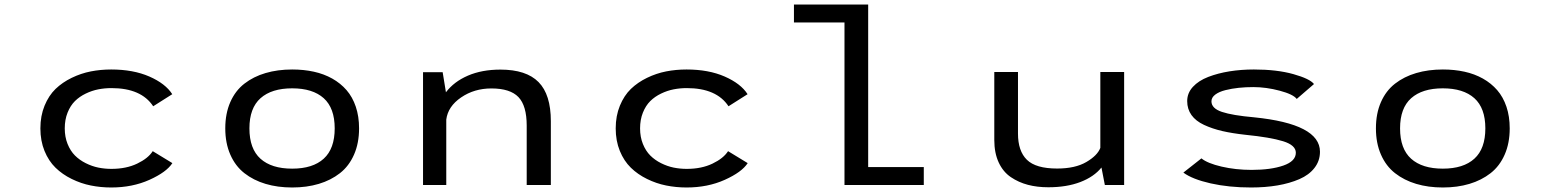

<svg xmlns="http://www.w3.org/2000/svg" viewBox="-20 -820 6840 851"><path d="M744 -97Q718 -57 642.5 -23Q567 11 473 11Q426.5 11 382.8 2.2Q339 -6.5 297.8 -26.8Q256.5 -47 226 -76.8Q195.5 -106.5 177.2 -151.2Q159 -196 159 -251Q159 -306.5 177.5 -351.5Q196 -396.5 226.2 -425.8Q256.5 -455 297.8 -475Q339 -495 382.5 -503.5Q426 -512 473 -512Q570.5 -512 642 -480.8Q713.5 -449.5 743.5 -402.5L659 -349Q606 -429.5 474 -429.5Q444 -429.5 415.8 -424Q387.5 -418.5 360 -405.2Q332.5 -392 312.2 -372Q292 -352 279.5 -320.8Q267 -289.5 267 -251Q267 -213 279.5 -182Q292 -151 312.2 -130.8Q332.5 -110.5 360 -96.8Q387.5 -83 415.8 -77.2Q444 -71.5 474 -71.5Q539.5 -71.5 588 -94.8Q636.5 -118 657 -150Z M978.5 -251Q978.5 -317 1000.8 -367.5Q1023 -418 1063.2 -449.2Q1103.5 -480.5 1157 -496.2Q1210.5 -512 1275 -512Q1326.5 -512 1371 -502.2Q1415.5 -492.5 1452.5 -471.8Q1489.5 -451 1516 -420.5Q1542.5 -390 1557 -347Q1571.5 -304 1571.5 -251Q1571.5 -185.5 1549.2 -134.8Q1527 -84 1486.8 -52.5Q1446.5 -21 1393 -5Q1339.5 11 1275 11Q1210.5 11 1157 -5Q1103.5 -21 1063.2 -52.5Q1023 -84 1000.8 -134.8Q978.5 -185.5 978.5 -251ZM1085.5 -251Q1085.5 -160.5 1134.5 -116.5Q1183.5 -72.5 1275 -72.5Q1366.5 -72.5 1415 -116.8Q1463.5 -161 1463.5 -251Q1463.5 -341 1414.8 -384.8Q1366 -428.5 1275 -428.5Q1184 -428.5 1134.8 -384.8Q1085.5 -341 1085.5 -251Z M1855 0V-500H1942L1956.5 -411Q1992 -458 2054 -484.8Q2116 -511.5 2198 -511.5Q2312.5 -511.5 2367 -456.2Q2421.5 -401 2421.5 -283V0H2314.5V-263.5Q2314.5 -351.5 2277.8 -389.8Q2241 -428 2158 -428Q2082 -428 2023.8 -388.2Q1965.5 -348.5 1958 -290V0Z M3294 -97Q3268 -57 3192.5 -23Q3117 11 3023 11Q2976.5 11 2932.8 2.2Q2889 -6.5 2847.8 -26.8Q2806.5 -47 2776 -76.8Q2745.5 -106.5 2727.2 -151.2Q2709 -196 2709 -251Q2709 -306.5 2727.5 -351.5Q2746 -396.5 2776.2 -425.8Q2806.5 -455 2847.8 -475Q2889 -495 2932.5 -503.5Q2976 -512 3023 -512Q3120.5 -512 3192 -480.8Q3263.5 -449.5 3293.5 -402.5L3209 -349Q3156 -429.5 3024 -429.5Q2994 -429.5 2965.8 -424Q2937.5 -418.5 2910 -405.2Q2882.5 -392 2862.2 -372Q2842 -352 2829.5 -320.8Q2817 -289.5 2817 -251Q2817 -213 2829.5 -182Q2842 -151 2862.2 -130.8Q2882.5 -110.5 2910 -96.8Q2937.5 -83 2965.8 -77.2Q2994 -71.5 3024 -71.5Q3089.5 -71.5 3138 -94.8Q3186.5 -118 3207 -150Z M3828 -79.5H4074.5V0H3723V-720.5H3499V-800H3828Z M4626.5 10Q4577 10 4536 -0.8Q4495 -11.5 4460.5 -34.8Q4426 -58 4406.5 -100Q4387 -142 4387 -199.5V-501H4492V-228Q4492 -150.5 4531.5 -111.8Q4571 -73 4665.5 -73Q4745.5 -73 4794.8 -101.8Q4844 -130.5 4857 -164.5V-501H4962.5V0H4877L4862 -77.5Q4829 -36.5 4768.5 -13.2Q4708 10 4626.5 10Z M5525 11Q5427 11 5346 -7.2Q5265 -25.5 5225 -55L5305 -118Q5332 -96 5394.5 -81.5Q5457 -67 5527.5 -67Q5613 -67 5668.2 -86.2Q5723.5 -105.5 5723.5 -143Q5723.5 -176.5 5667 -194Q5610.5 -211.5 5500.5 -222.5Q5441.5 -229 5397.2 -239.2Q5353 -249.5 5316.5 -266.5Q5280 -283.5 5261 -310Q5242 -336.5 5242 -372Q5242 -407.5 5267.2 -435Q5292.5 -462.5 5335.2 -479Q5378 -495.5 5429.5 -503.8Q5481 -512 5537.5 -512Q5639.5 -512 5712.5 -491.5Q5785.5 -471 5804 -447.5L5727.5 -381.5Q5712 -402 5652 -418Q5592 -434 5535 -434Q5502 -434 5470.8 -430.8Q5439.5 -427.5 5411.5 -420.5Q5383.5 -413.5 5366.5 -400.8Q5349.5 -388 5349.5 -371Q5349.5 -339.5 5396 -324Q5442.5 -308.5 5539 -300Q5830.5 -270.5 5830.5 -147.5Q5830.5 -107 5806.2 -75.8Q5782 -44.5 5739.2 -26Q5696.5 -7.5 5642.5 1.8Q5588.5 11 5525 11Z M6078.5 -251Q6078.5 -317 6100.8 -367.5Q6123 -418 6163.2 -449.2Q6203.5 -480.5 6257 -496.2Q6310.5 -512 6375 -512Q6426.5 -512 6471 -502.2Q6515.5 -492.5 6552.5 -471.8Q6589.5 -451 6616 -420.5Q6642.5 -390 6657 -347Q6671.5 -304 6671.5 -251Q6671.5 -185.5 6649.2 -134.8Q6627 -84 6586.8 -52.5Q6546.5 -21 6493 -5Q6439.5 11 6375 11Q6310.5 11 6257 -5Q6203.5 -21 6163.2 -52.5Q6123 -84 6100.8 -134.8Q6078.5 -185.5 6078.5 -251ZM6185.5 -251Q6185.5 -160.5 6234.5 -116.5Q6283.5 -72.5 6375 -72.5Q6466.5 -72.5 6515 -116.8Q6563.5 -161 6563.5 -251Q6563.5 -341 6514.8 -384.8Q6466 -428.5 6375 -428.5Q6284 -428.5 6234.8 -384.8Q6185.5 -341 6185.5 -251Z"/></svg>

Font: League Mono Wide
Style: Regular
Weight: 400
Width: 8
Designer: Tyler Finck
Foundry: The League of Moveable Type / Tyler Finck
Version: Version 2.210